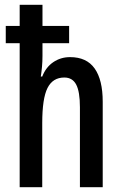

<svg xmlns="http://www.w3.org/2000/svg" viewBox="-20 -780 509 800"><path d="M157 -760V-672H268V-600H157V-547Q157 -524 155 -502Q153 -480 150 -461H156Q171 -500 202 -521Q233 -542 272 -542Q341 -542 374.5 -494.5Q408 -447 408 -356V0H313V-333Q313 -398 297.5 -427.5Q282 -457 248 -457Q200 -457 178 -413.5Q156 -370 156 -267V0H62V-600H4V-672H62V-760Z"/></svg>

Font: Noto Sans Tamil ExtraCondensed Medium
Style: Regular
Weight: 500
Width: 2
Designer: Jelle Bosma - Monotype Design Team
Foundry: Monotype Imaging Inc.
Version: Version 2.004; ttfautohint (v1.8.4.7-5d5b)